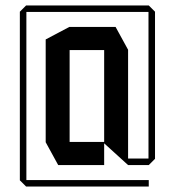

<svg xmlns="http://www.w3.org/2000/svg" viewBox="-20 -607 643 706"><path d="M236 -423V-508H405L451 -424V-423ZM76 79 53 56V-563H77V79ZM77 79V55H527V79ZM194 0 148 -84V-85H363V0ZM148 -85V-462L235 -508H236V-85ZM451 0 363 -80V-423H451ZM451 0V-24H550V-23L527 0ZM53 -563V-564L76 -587H526V-563ZM526 -24V-587H527L550 -564V-24Z"/></svg>

Font: Foldit
Style: Regular
Weight: 400
Version: Version 1.003